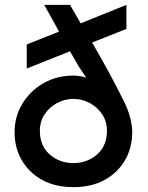

<svg xmlns="http://www.w3.org/2000/svg" viewBox="-20 -753 610 790"><path d="M40 -209Q40 -274 72.5 -327Q105 -380 159.5 -411Q214 -442 282 -442Q293 -442 307.5 -440Q322 -438 335 -433L303 -481L268 -542L90 -471V-570L223 -623L162 -733H268L312 -657L500 -733V-634L359 -578Q391 -523 424.5 -462Q458 -401 494 -328Q509 -296 516.5 -265.5Q524 -235 524 -209Q524 -145 494.5 -94Q465 -43 411 -13Q357 17 282 17Q207 17 153 -13Q99 -43 69.5 -94Q40 -145 40 -209ZM282 -346Q246 -346 214.5 -329Q183 -312 163.5 -282.5Q144 -253 144 -215Q144 -153 184.5 -117.5Q225 -82 282 -82Q339 -82 379.5 -117.5Q420 -153 420 -215Q420 -253 400.5 -282.5Q381 -312 349.5 -329Q318 -346 282 -346Z"/></svg>

Font: Kreadon Light
Style: Bold
Weight: 600
Designer: Reiya WATANABE
Foundry: StudioGnu
Version: Version 1.003; ttfautohint (v1.8.4.7-5d5b);gftools[0.9.32]